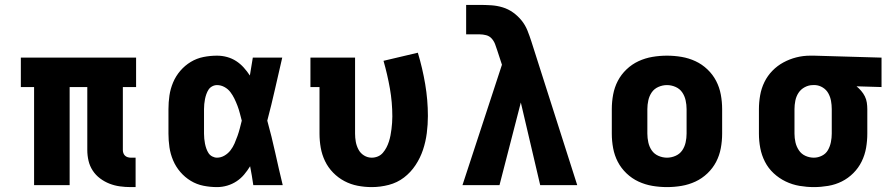

<svg xmlns="http://www.w3.org/2000/svg" viewBox="-20 -755 3640 783"><path d="M513 8Q491 8 469 5Q447 2 426.5 -6Q406 -14 388 -27.5Q370 -41 358 -59.5Q346 -78 341 -99.5Q336 -121 336 -143V-400H264V0H119V-400H65V-520H535V-400H481V-143Q481 -137 483 -131Q485 -125 489.5 -120.5Q494 -116 500.5 -114Q507 -112 513 -112H533V8Z M865 8Q837 8 809.5 2.5Q782 -3 758 -17.5Q734 -32 715.5 -53.5Q697 -75 686 -101Q675 -127 671 -154.5Q667 -182 667 -210V-310Q667 -338 671 -365.5Q675 -393 686 -419Q697 -445 715.5 -466.5Q734 -488 758 -502.5Q782 -517 809.5 -522.5Q837 -528 865 -528Q886 -528 906 -522.5Q926 -517 943 -506Q960 -495 974 -479.5Q988 -464 999 -447Q1002 -465 1005 -483.5Q1008 -502 1011 -520H1131Q1116 -456 1101.5 -391.5Q1087 -327 1070 -263Q1088 -198 1102.5 -132Q1117 -66 1133 0H1013Q1010 -19 1007 -38.5Q1004 -58 1000 -77Q989 -59 975.5 -43Q962 -27 944.5 -15.5Q927 -4 906.5 2Q886 8 865 8ZM865 -112Q881 -112 895.5 -120.5Q910 -129 920 -142Q930 -155 936.5 -170Q943 -185 948.5 -200.5Q954 -216 958 -231.5Q962 -247 966 -263Q962 -278 958 -293.5Q954 -309 948.5 -323.5Q943 -338 936 -352.5Q929 -367 919.5 -379.5Q910 -392 895.5 -400Q881 -408 865 -408Q855 -408 845.5 -403Q836 -398 830.5 -389.5Q825 -381 821.5 -371Q818 -361 816 -351Q814 -341 813 -330.5Q812 -320 812 -310V-210Q812 -200 813 -189.5Q814 -179 816 -169Q818 -159 821.5 -149Q825 -139 830.5 -130.5Q836 -122 845.5 -117Q855 -112 865 -112Z M1496 8Q1467 8 1438.5 2.5Q1410 -3 1384.5 -16.5Q1359 -30 1338.5 -51Q1318 -72 1305.5 -98Q1293 -124 1288 -152.5Q1283 -181 1283 -210V-400H1246V-520H1428V-210Q1428 -193 1431 -176.5Q1434 -160 1442 -145Q1450 -130 1464.5 -121Q1479 -112 1496 -112Q1509 -112 1521 -117Q1533 -122 1541.5 -132Q1550 -142 1556 -153.5Q1562 -165 1566 -177.5Q1570 -190 1572.5 -203Q1575 -216 1576.5 -228.5Q1578 -241 1579 -254Q1580 -267 1580 -280Q1580 -338 1570 -394.5Q1560 -451 1544 -507L1684 -540Q1703 -477 1714 -412Q1725 -347 1725 -282Q1725 -247 1720.5 -212Q1716 -177 1705 -144Q1694 -111 1674.5 -81.5Q1655 -52 1627.5 -31Q1600 -10 1565.5 -1Q1531 8 1496 8Z M1866 0 2027 -491 2008 -549Q2004 -562 1999 -575Q1994 -588 1985 -598Q1976 -608 1962.5 -611.5Q1949 -615 1935 -615H1881V-735H1935Q1959 -735 1983 -733.5Q2007 -732 2030 -725Q2053 -718 2072.5 -704Q2092 -690 2107 -671.5Q2122 -653 2131 -630.5Q2140 -608 2147 -586L2334 0H2183L2104 -337L2017 0Z M2700 8Q2670 8 2640.5 3Q2611 -2 2584 -14.5Q2557 -27 2535 -48Q2513 -69 2499.5 -95Q2486 -121 2480.5 -150.5Q2475 -180 2475 -210V-310Q2475 -340 2480.5 -369.5Q2486 -399 2499.5 -425Q2513 -451 2535 -472Q2557 -493 2584 -505.5Q2611 -518 2640.5 -523Q2670 -528 2700 -528Q2730 -528 2759.5 -523Q2789 -518 2816 -505.5Q2843 -493 2865 -472Q2887 -451 2900.5 -425Q2914 -399 2919.5 -369.5Q2925 -340 2925 -310V-210Q2925 -180 2919.5 -150.5Q2914 -121 2900.5 -95Q2887 -69 2865 -48Q2843 -27 2816 -14.5Q2789 -2 2759.5 3Q2730 8 2700 8ZM2700 -112Q2718 -112 2735 -119.5Q2752 -127 2762 -141.5Q2772 -156 2776 -174Q2780 -192 2780 -210V-310Q2780 -328 2776 -346Q2772 -364 2762 -378.5Q2752 -393 2735 -400.5Q2718 -408 2700 -408Q2682 -408 2665 -400.5Q2648 -393 2638 -378.5Q2628 -364 2624 -346Q2620 -328 2620 -310V-210Q2620 -192 2624 -174Q2628 -156 2638 -141.5Q2648 -127 2665 -119.5Q2682 -112 2700 -112Z M3299 8Q3270 8 3240.5 3Q3211 -2 3184 -15Q3157 -28 3135 -48.5Q3113 -69 3099.5 -95.5Q3086 -122 3080.5 -151Q3075 -180 3075 -210V-310Q3075 -338 3080 -366.5Q3085 -395 3097.5 -420.5Q3110 -446 3130 -466.5Q3150 -487 3175 -500.5Q3200 -514 3227.5 -521Q3255 -528 3284 -528H3300L3575 -520V-400L3473 -403Q3483 -395 3492 -384.5Q3501 -374 3507 -362Q3513 -350 3515 -336.5Q3517 -323 3517 -310V-210Q3517 -181 3512 -152Q3507 -123 3494 -96.5Q3481 -70 3460 -49Q3439 -28 3413 -15Q3387 -2 3357.5 3Q3328 8 3299 8ZM3299 -112Q3316 -112 3332 -120Q3348 -128 3356.5 -143Q3365 -158 3368.5 -175.5Q3372 -193 3372 -210V-310Q3372 -327 3369 -343.5Q3366 -360 3358 -374.5Q3350 -389 3335.5 -398Q3321 -407 3305 -408H3295Q3278 -408 3262 -399.5Q3246 -391 3236.5 -376.5Q3227 -362 3223.5 -344.5Q3220 -327 3220 -310V-210Q3220 -192 3224 -174.5Q3228 -157 3238 -142Q3248 -127 3264.5 -119.5Q3281 -112 3299 -112Z"/></svg>

Font: Iosevka Etoile Heavy
Style: Regular
Weight: 900
Designer: Belleve Invis
Foundry: Belleve Invis
Version: Version 22.1.2; ttfautohint (v1.8.4)